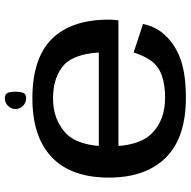

<svg xmlns="http://www.w3.org/2000/svg" viewBox="-18 -726 750 753"><g transform="rotate(-90 356.5 -349.0)"><path d="M350.5 5.5V-76Q263 -76 211.5 -127Q159.5 -177.5 159.5 -296Q159.5 -418.5 213 -467Q266 -515.5 348 -515.5Q432.5 -515.5 481 -470.5Q522 -429.5 527.5 -336H146.5V-259H653.5Q656.5 -276.5 656.5 -297.5Q656.5 -443 581 -520Q504.5 -596.5 348 -596.5Q197 -596.5 117 -520.5Q37 -444.5 37 -296.5Q37 -152.5 115.5 -73Q193.5 5.5 350.5 5.5ZM350.5 -76V5.5Q437.5 5.5 494 -13Q550.5 -31.5 589.5 -70Q628.5 -108 639.5 -162.5L527.5 -199.5Q516.5 -162 496 -132Q475 -102.5 438 -89Q401 -76 350.5 -76ZM348 -621Q365.5 -621 369.8 -633.5Q374 -646 374 -663Q374 -680 369.8 -692.2Q365.5 -704.5 348 -704.5Q331 -704.5 318.5 -692.2Q306 -680 306 -663Q306 -645.5 318.5 -633.2Q331 -621 348 -621Z"/></g></svg>

Font: Anybody SemiExpanded Medium
Style: Regular
Weight: 500
Width: 6
Version: Version 1.113;gftools[0.9.25]